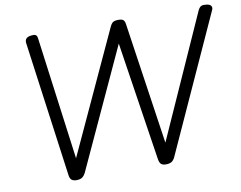

<svg xmlns="http://www.w3.org/2000/svg" viewBox="-100 -1132 1614 1285"><g transform="rotate(-10 707.0 -490.0)"><path d="M319 14Q298 14 286 4.5Q274 -5 271 -33L146 -949Q144 -967 153.5 -978Q163 -989 187 -992Q208 -995 218 -989.5Q228 -984 230 -966L341 -131L722 -956Q733 -980 745 -987Q757 -994 781 -994Q804 -994 813.5 -986Q823 -978 826 -958L948 -130L1321 -963Q1332 -985 1344.5 -990Q1357 -995 1379 -992Q1404 -989 1411 -976Q1418 -963 1408 -945L990 -26Q980 -4 966 5Q952 14 927 14Q906 14 894.5 4.5Q883 -5 879 -33L756 -837L382 -26Q371 -4 357 5Q343 14 319 14Z"/></g></svg>

Font: Playwrite DE VA
Style: Regular
Weight: 400
Designer: Veronika Burian, José Scaglione
Foundry: TypeTogether
Version: Version 1.002